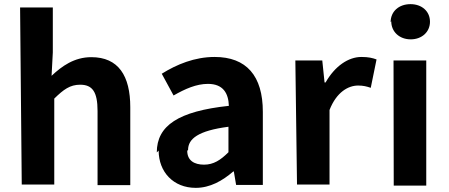

<svg xmlns="http://www.w3.org/2000/svg" viewBox="-20 -851 2167 927"><path d="M85 40H242V-375C287 -419 318 -442 367 -442C426 -442 451 -408 451 -315V43H609V-333C609 -485 552 -575 421 -575C338 -575 278 -531 229 -485L235 -598V-815H77Z M746 -124C746 -21 817 56 925 56C994 56 1054 22 1106 -23H1109L1120 42H1249V-311C1249 -485 1170 -576 1016 -576C920 -576 833 -540 761 -495L818 -390C874 -422 928 -446 984 -446C1058 -446 1083 -400 1085 -340C842 -314 737 -245 737 -115ZM888 -127C888 -181 937 -220 1083 -239V-116C1045 -78 1011 -56 965 -56C918 -56 884 -76 884 -123Z M1414 40H1571V-320C1605 -407 1662 -438 1709 -438C1733 -438 1750 -434 1770 -427L1798 -564C1779 -571 1759 -576 1725 -576C1662 -576 1597 -532 1552 -453H1547L1536 -559H1406Z M1869 -748C1869 -698 1908 -661 1963 -661C2017 -661 2056 -697 2056 -746C2056 -797 2016 -831 1962 -831C1906 -831 1866 -796 1866 -744ZM1881 45H2038V-559H1880Z"/></svg>

Font: GenEiGothic-pro-Regular
Style: Bold
Weight: 700
Designer: Ryoko NISHIZUKA (kana & ideographs); Paul D. Hunt (Latin, Greek & Cyrillic); Wenlong ZHANG (bopomofo); Sandoll Communica
Foundry: Adobe Systems Incorporated; o_tamon
Version: Version 1.000.140830